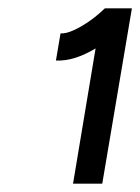

<svg xmlns="http://www.w3.org/2000/svg" viewBox="-20 -820 336 460"><path d="M155 -380 209 -704Q184 -689 160.5 -681.5Q137 -674 114 -675L125 -740Q138 -739 157.5 -748Q177 -757 196.5 -771Q216 -785 231 -800V-799L232 -800H296L225 -380Z"/></svg>

Font: Figtree
Style: Italic
Weight: 400
Italic angle: -9.5°
Foundry: Erik Kennedy
Version: Version 2.001; ttfautohint (v1.8.4.7-5d5b);gftools[0.9.27]